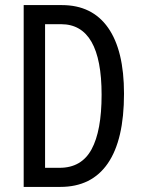

<svg xmlns="http://www.w3.org/2000/svg" viewBox="-20 -734 556 754"><path d="M467 -366Q467 -185 403.5 -92.5Q340 0 217 0H73V-714H223Q342 -714 404.5 -625Q467 -536 467 -366ZM379 -362Q379 -639 220 -639H157V-75H214Q300 -75 339.5 -147.5Q379 -220 379 -362Z"/></svg>

Font: Noto Sans Lao UI ExtCond
Style: Regular
Weight: 400
Width: 2
Designer: Monotype Design Team
Foundry: Monotype Imaging Inc.
Version: Version 2.000; ttfautohint (v1.8.4.7-5d5b)